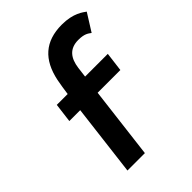

<svg xmlns="http://www.w3.org/2000/svg" viewBox="-218 -867 974 974"><g transform="rotate(-45 269.5 -379.5)"><path d="M539 -716C523 -727 486 -759 403 -759C282 -759 214 -696 189 -576C184 -549 179 -520 175 -489H97L84 -386H162L115 0H240L287 -386H450L463 -489H300L307 -545C315 -605 343 -645 407 -645C452 -645 466 -632 480 -622Z"/></g></svg>

Font: Bluebird
Style: ExtObl
Weight: 400
Designer: Jasper
Foundry: Cannot Into Space Fonts
Version: Version 0.98